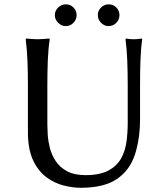

<svg xmlns="http://www.w3.org/2000/svg" viewBox="-20 -867 773 897"><path d="M576.7 -471.7Q576.7 -531.2 574.5 -584.7Q572.3 -638.2 566.4 -683.6L568.4 -687Q587.4 -683.6 605 -683.6Q623 -683.6 642.1 -687L644.5 -683.6Q638.2 -641.1 636.2 -586.2Q634.3 -531.2 634.3 -471.7V-312.5Q634.3 -218.3 610.4 -145Q586.4 -71.8 526.4 -30.8Q466.3 10.3 356.9 10.3Q321.3 10.3 278.8 0Q236.3 -10.3 197.5 -38.6Q158.7 -66.9 134.5 -118.4Q110.4 -169.9 110.4 -250V-471.7Q110.4 -531.2 108.2 -584.7Q106 -638.2 100.1 -683.6L102.1 -687Q111.3 -686 128.9 -684.8Q146.5 -683.6 155.8 -683.6Q165 -683.6 182.6 -684.8Q200.2 -686 210 -687L212.4 -683.6Q205.6 -641.1 203.4 -586.2Q201.2 -531.2 201.2 -471.7V-285.2Q201.2 -268.1 202.9 -239Q204.6 -210 212.6 -177.2Q220.7 -144.5 239.7 -115.2Q258.8 -85.9 292.7 -67.4Q326.7 -48.8 379.4 -48.8Q446.3 -48.8 486.1 -70.1Q525.9 -91.3 545.7 -126.7Q565.4 -162.1 571 -205.6Q576.7 -249 576.7 -293.5ZM236.3 -795.9Q236.3 -817.4 251.7 -832Q267.1 -846.7 287.1 -846.7Q308.6 -846.7 323.2 -832Q337.9 -817.4 337.9 -795.9Q337.9 -775.9 323.2 -760.5Q308.6 -745.1 287.1 -745.1Q267.1 -745.1 251.7 -760.5Q236.3 -775.9 236.3 -795.9ZM437 -795.9Q437 -817.4 452.1 -832Q467.3 -846.7 487.8 -846.7Q508.8 -846.7 523.4 -832Q538.1 -817.4 538.1 -795.9Q538.1 -775.9 523.4 -760.5Q508.8 -745.1 487.8 -745.1Q467.3 -745.1 452.1 -760.5Q437 -775.9 437 -795.9Z"/></svg>

Font: Kurinto Seri
Style: Regular
Weight: 400
Designer: Kurinto was developed by Clint Goss from a range of fonts that are compatible with the SIL Open Font License Version 1.1
Foundry: Clinton F. Goss
Version: Version 2.196; July 25, 2020